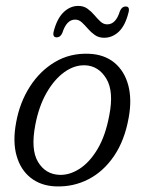

<svg xmlns="http://www.w3.org/2000/svg" viewBox="-20 -638 501 666"><path d="M288 -451.5Q341.5 -449.5 376.5 -420.8Q411.5 -392 424.8 -342.8Q438 -293.5 426.5 -230.5Q412.5 -151 375.5 -96.8Q338.5 -42.5 286 -15.8Q233.5 11 172.5 8.5Q122 6.5 86.8 -21Q51.5 -48.5 37.5 -97.8Q23.5 -147 36 -213.5Q48.5 -282.5 83.5 -337.2Q118.5 -392 170.8 -423Q223 -454 288 -451.5ZM186 -31.5Q221 -30 256 -52.5Q291 -75 318.5 -121.2Q346 -167.5 359 -237.5Q375.5 -321 348.8 -365.2Q322 -409.5 275.5 -411.5Q238.5 -413 203.2 -387.8Q168 -362.5 141.2 -315.5Q114.5 -268.5 102.5 -205Q86 -119.5 111.8 -76.5Q137.5 -33.5 186 -31.5ZM341 -507Q322.5 -507 309 -516.5Q295.5 -526 284.8 -538.5Q274 -551 263.8 -560.5Q253.5 -570 240.5 -570Q211 -570 196.5 -524.5Q190 -508.5 176.5 -508.5Q161 -508.5 166.5 -530Q178 -574 200.8 -595.8Q223.5 -617.5 251.5 -617.5Q270 -617.5 283.5 -607.8Q297 -598 307.5 -585.5Q318 -573 328.5 -563.2Q339 -553.5 352 -553.5Q382 -553.5 396 -599.5Q402.5 -615.5 416.5 -615.5Q431.5 -615.5 425.5 -593.5Q414 -548.5 391.8 -527.8Q369.5 -507 341 -507Z"/></svg>

Font: Fraunces 72pt SuperSoft Light
Style: Italic
Weight: 300
Italic angle: -16°
Version: Version 1.000;[b76b70a41]